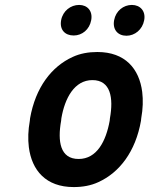

<svg xmlns="http://www.w3.org/2000/svg" viewBox="-20 -749 611 779"><path d="M102 -269 101 -259C94 -220 93 -185 97 -152C109 -58 166 10 279 10C315 10 349 4 379 -10C465 -49 530 -134 552 -259L553 -269C560 -308 561 -343 557 -376C545 -470 488 -538 375 -538C339 -538 305 -532 275 -518C189 -479 124 -394 102 -269ZM426 -269 425 -259C410 -176 373 -104 299 -104C224 -104 213 -175 228 -259L229 -269C243 -351 282 -424 355 -424C429 -424 441 -352 426 -269ZM279 -605C313 -605 343 -629 350 -667C357 -704 335 -729 301 -729C267 -729 235 -705 228 -667C221 -628 244 -605 279 -605ZM493 -604C527 -604 558 -629 565 -667C572 -704 549 -729 515 -729C481 -729 450 -705 443 -667C436 -629 458 -604 493 -604Z"/></svg>

Font: Asimov
Style: NarIt
Weight: 500
Designer: Google
Version: Version 2.000980; 2014